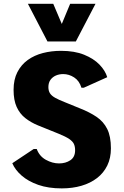

<svg xmlns="http://www.w3.org/2000/svg" viewBox="-20 -992 657 1021"><path d="M308.6 9.8Q236.8 9.8 183.3 -9Q129.9 -27.8 95 -58.3Q60.1 -88.9 45.4 -124L159.2 -199.7H175.3Q189.5 -161.1 224.1 -142.1Q258.8 -123 293.9 -123Q329.1 -123 354.2 -139.9Q379.4 -156.7 379.4 -192.9Q379.4 -211.9 373.3 -225.8Q367.2 -239.7 348.4 -252.7Q329.6 -265.6 292 -280.8L182.1 -325.2Q144 -340.8 114.5 -364Q85 -387.2 68.6 -423.3Q52.2 -459.5 52.2 -514.2Q52.2 -569.3 72.5 -608.6Q92.8 -647.9 127.7 -673.1Q162.6 -698.2 208.3 -710Q253.9 -721.7 304.2 -721.7Q376.5 -721.7 427.5 -700.9Q478.5 -680.2 509.3 -648.2Q540 -616.2 550.3 -581.5L425.3 -525.4H413.1Q401.9 -562.5 374.3 -580.3Q346.7 -598.1 315.9 -598.1Q295.4 -598.1 277.6 -590.6Q259.8 -583 248.5 -567.6Q237.3 -552.2 237.3 -528.8Q237.3 -509.3 245.6 -496.1Q253.9 -482.9 272.9 -472.2Q292 -461.4 323.2 -449.2L405.8 -415.5Q456.5 -395.5 493.4 -370.6Q530.3 -345.7 550 -306.4Q569.8 -267.1 569.8 -203.1Q569.8 -151.4 550.5 -111.8Q531.2 -72.3 496.1 -45.2Q460.9 -18.1 413.3 -4.2Q365.7 9.8 308.6 9.8ZM232.4 -771.5 128.4 -971.7H263.2L308.6 -864.7L353 -971.7H487.8L383.3 -771.5Z"/></svg>

Font: Comme ExtraBold
Style: Regular
Weight: 800
Version: Version 1.000;gftools[0.9.27]